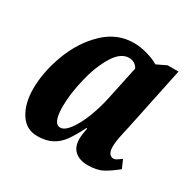

<svg xmlns="http://www.w3.org/2000/svg" viewBox="-127 -682 837 827"><g transform="rotate(30 291.0 -268.0)"><path d="M37 -159Q37 -242 71 -333Q105 -424 168.5 -485Q232 -546 315 -546Q348 -546 384 -535.5Q420 -525 440 -512L488 -535H542L477 -224Q476 -219 467 -179Q458 -139 458 -114Q458 -92 465.5 -81Q473 -70 486 -70Q493 -70 499 -73.5Q505 -77 512 -82Q519 -87 523 -90L541 -49Q507 -21 478 -5.5Q449 10 404 10Q364 10 340.5 -10.5Q317 -31 317 -71Q317 -89 324 -126H320Q296 -78 275.5 -49.5Q255 -21 225.5 -5.5Q196 10 153 10Q98 10 67.5 -37.5Q37 -85 37 -159ZM339 -288 374 -453Q367 -466 355.5 -473Q344 -480 329 -480Q287 -480 254 -425Q221 -370 203 -293Q185 -216 185 -156Q185 -71 221 -71Q242 -71 265.5 -102.5Q289 -134 308.5 -184.5Q328 -235 339 -288Z"/></g></svg>

Font: Noto Serif CondExtraBold
Style: Italic
Weight: 800
Width: 3
Italic angle: -12°
Designer: Monotype Design Team
Foundry: Monotype Imaging Inc.
Version: Version 1.001